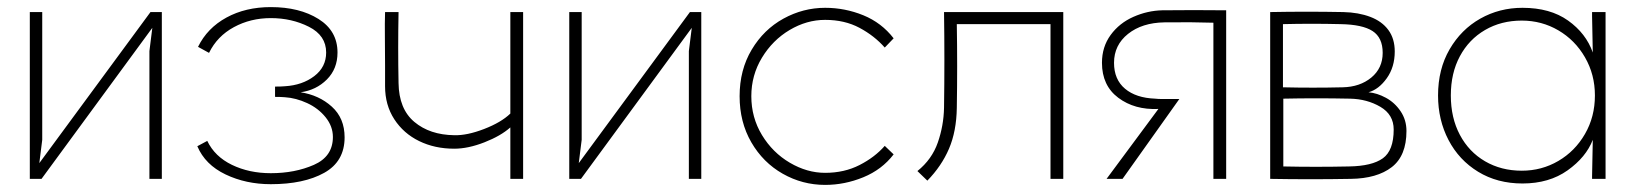

<svg xmlns="http://www.w3.org/2000/svg" viewBox="-20 -504 4600 541"><path d="M436 0H401V-360L411 -440L422 -443L97 0H64V-470H99V-110L89 -30L78 -27L404 -470H436Z M743 15Q836 15 893.5 -17Q951 -49 951 -117Q951 -171 915 -203.5Q879 -236 827 -244Q871 -250 901 -280Q931 -310 931 -356Q931 -417 877.5 -450.5Q824 -484 743 -484Q672 -484 618 -454.5Q564 -425 538 -372L569 -355Q592 -402 639 -427.5Q686 -453 743 -453Q802 -453 850.5 -428.5Q899 -404 899 -356Q899 -315 865.5 -289.5Q832 -264 783 -261Q772 -260 755 -260V-231Q772 -231 783 -230Q814 -228 845.5 -213.5Q877 -199 897.5 -173.5Q918 -148 918 -118Q918 -63 864.5 -39.5Q811 -16 743 -16Q682 -16 633.5 -39.5Q585 -63 564 -107L536 -92Q558 -40 615.5 -12.5Q673 15 743 15Z M1454 0H1418V-145Q1391 -121 1345 -103Q1299 -85 1260 -85Q1205 -85 1161 -106.5Q1117 -128 1091 -168Q1065 -208 1065 -261V-320Q1065 -360 1064.5 -399.5Q1064 -439 1065 -470H1103Q1101 -370 1103 -270Q1104 -197 1147.5 -160.5Q1191 -124 1260 -123Q1296 -122 1344 -140.5Q1392 -159 1418 -184V-470H1454Z M1956 0H1921V-360L1931 -440L1942 -443L1617 0H1584V-470H1619V-110L1609 -30L1598 -27L1924 -470H1956Z M2305 17Q2241 17 2185.5 -14.5Q2130 -46 2097 -103Q2064 -160 2064 -233Q2064 -307 2098 -364Q2132 -421 2187.5 -451.5Q2243 -482 2305 -482Q2361 -482 2412.5 -461Q2464 -440 2498 -396L2473 -370Q2444 -403 2402 -425.5Q2360 -448 2305 -448Q2253 -448 2205 -419.5Q2157 -391 2127 -341.5Q2097 -292 2097 -233Q2097 -173 2127 -123.5Q2157 -74 2205.5 -45.5Q2254 -17 2305 -17Q2359 -17 2402 -39Q2445 -61 2473 -93L2498 -69Q2465 -26 2412.5 -4.5Q2360 17 2305 17Z M2676 -200Q2675 -134 2654 -85Q2633 -36 2593 5L2565 -22Q2606 -55 2622.5 -102.5Q2639 -150 2640 -200Q2642 -335 2640 -470H2976V0H2940V-436H2676Q2678 -318 2676 -200Z M3261 -441Q3198 -440 3158.5 -408.5Q3119 -377 3119 -327Q3119 -280 3150 -254Q3181 -228 3235 -226Q3243 -225 3254.5 -225Q3266 -225 3279 -225H3303L3143 0H3098L3244 -197Q3177 -194 3131 -228.5Q3085 -263 3085 -327Q3085 -372 3109.5 -405.5Q3134 -439 3173.5 -456.5Q3213 -474 3255 -475Q3342 -476 3435 -475V0H3399V-440Q3338 -442 3261 -441Z M3763 -258Q3812 -259 3844 -285.5Q3876 -312 3876 -355Q3876 -398 3847.5 -416.5Q3819 -435 3757 -436Q3676 -438 3595 -436V-258Q3680 -256 3763 -258ZM3781 -35Q3846 -36 3876.5 -58Q3907 -80 3907 -139Q3907 -181 3869.5 -203Q3832 -225 3784 -226Q3688 -228 3596 -226V-35Q3687 -33 3781 -35ZM3765 -470Q3808 -469 3841 -456.5Q3874 -444 3892 -419.5Q3910 -395 3910 -359Q3910 -315 3887.5 -283.5Q3865 -252 3836 -244Q3860 -242 3885 -228.5Q3910 -215 3926.5 -190.5Q3943 -166 3943 -135Q3943 -65 3901.5 -33Q3860 -1 3786 0Q3672 2 3559 0V-470Q3661 -472 3765 -470Z M4474 -235Q4474 -294 4446 -342.5Q4418 -391 4371 -418.5Q4324 -446 4268 -446Q4210 -446 4164.5 -419.5Q4119 -393 4093.5 -345.5Q4068 -298 4068 -235Q4068 -172 4093.5 -124Q4119 -76 4164.5 -49.5Q4210 -23 4268 -23Q4324 -23 4371 -50.5Q4418 -78 4446 -126.5Q4474 -175 4474 -235ZM4468 -356 4466 -458V-470H4504V0H4466V-8L4468 -110Q4449 -61 4397 -24Q4345 13 4270 13Q4199 13 4145 -20Q4091 -53 4061.5 -109.5Q4032 -166 4032 -235Q4032 -309 4064.5 -365Q4097 -421 4151 -451.5Q4205 -482 4270 -482Q4348 -482 4398.5 -446Q4449 -410 4468 -356Z"/></svg>

Font: Kreadon
Style: Regular
Weight: 400
Designer: kohakuno
Foundry: StudioGnu
Version: Version 1.000;Glyphs 3.1.2 (3151)